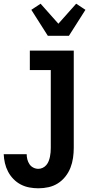

<svg xmlns="http://www.w3.org/2000/svg" viewBox="-23 -793 543 1036"><path d="M184 223Q160 223 135.5 218.5Q111 214 89 202.5Q67 191 49.5 173Q32 155 20.5 133Q9 111 3.5 87Q-2 63 -3 39H121Q121 53 124.5 67Q128 81 136 93Q144 105 157 111.5Q170 118 184 118Q196 118 207.5 112.5Q219 107 227 97.5Q235 88 239.5 76.5Q244 65 246.5 53Q249 41 250 29Q251 17 251 5V-415H138V-520H375V5Q375 32 371 59.5Q367 87 357 112.5Q347 138 329.5 160Q312 182 289 196.5Q266 211 239 217Q212 223 184 223ZM235 -600 146 -740 196 -773 292 -665 388 -773 438 -740 349 -600Z"/></svg>

Font: Iosevka Curly Slab Extrabold
Style: Regular
Weight: 800
Monospace: yes
Designer: Belleve Invis
Foundry: Belleve Invis
Version: Version 22.1.2; ttfautohint (v1.8.4)